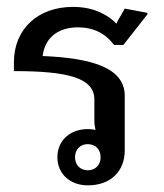

<svg xmlns="http://www.w3.org/2000/svg" viewBox="-20 -536 482 563"><path d="M321.7 -466.7C297.5 -490.8 257.5 -515.8 194.2 -515.8C90.8 -515.8 20.8 -450.8 20.8 -353.3V-327.5C177.5 -327.5 256.7 -308.3 256.7 -244.2V-180.8C256.7 -172.5 258.3 -163.3 260 -155C252.5 -156.7 245 -157.5 237.5 -157.5C186.7 -157.5 148.3 -125 148.3 -75C148.3 -25 186.7 7.5 237.5 7.5C305 7.5 345.8 -34.2 345.8 -95V-154.2V-255C345.8 -338.3 246.7 -365.8 105 -371.7C112.5 -431.7 157.5 -455.8 208.3 -455.8C270.8 -455.8 300.8 -422.5 314.2 -404.2H341.7L412.5 -494.2V-498.3L345.8 -510.8L326.7 -477.5C325 -475 323.3 -470.8 321.7 -466.7ZM237.5 -113.3C260 -113.3 275 -97.5 275 -75C275 -52.5 260 -36.7 237.5 -36.7C215 -36.7 200 -52.5 200 -75C200 -97.5 215 -113.3 237.5 -113.3Z"/></svg>

Font: Boon Medium
Style: Regular
Weight: 500
Designer: Sungsit Sawaiwan
Foundry: FontUni
Version: Version 2.0